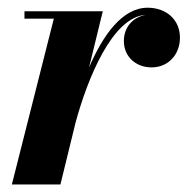

<svg xmlns="http://www.w3.org/2000/svg" viewBox="-20 -490 498 510"><path d="M123 -440.5 11.5 0H140.5L180.5 -163.5C212 -280 278 -445 367 -450.5C332 -444 309 -417 309 -381C309 -339.5 341 -311 382.5 -311C427 -311 458 -345 458 -390C458 -437.5 422 -469.5 372 -469.5C305.5 -469.5 253.5 -397.5 216.5 -310.5L253 -460H45V-440.5Z"/></svg>

Font: Bodoni* 11pt
Style: Bold Italic
Weight: 700
Italic angle: -13°
Version: Version 2.3